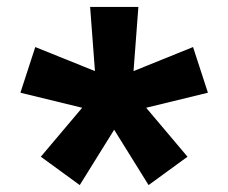

<svg xmlns="http://www.w3.org/2000/svg" viewBox="-20 -617 660 555"><path d="M39 -349 217.5 -305.5 98 -164 210.5 -82 310 -242 409.5 -82 522 -164 402.5 -305.5 581 -349 538 -481 366 -411.5 380 -597H240.5L254.5 -411.5L82 -481Z"/></svg>

Font: Monaspace Neon
Style: Bold
Weight: 700
Designer: Riley Cran & the Lettermatic Team
Foundry: Lettermatic
Version: Version 1.200 (Monaspace Neon)